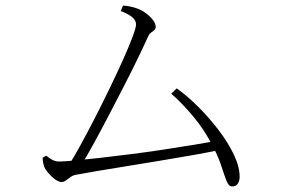

<svg xmlns="http://www.w3.org/2000/svg" viewBox="-20 -700 1040 693"><path d="M416 -660 424 -680Q438 -679 452 -676Q466 -673 473 -670Q489 -665 505 -653.5Q521 -642 531.5 -628.5Q542 -615 542 -603Q542 -596 537 -591.5Q532 -587 525.5 -582.5Q519 -578 515 -569Q501 -538 478 -490.5Q455 -443 427 -388.5Q399 -334 370.5 -279.5Q342 -225 316.5 -178.5Q291 -132 272 -102H227Q244 -128 268 -171.5Q292 -215 319.5 -268.5Q347 -322 374 -377.5Q401 -433 423 -482Q445 -531 458 -565.5Q471 -600 471 -612Q471 -627 456 -639Q441 -651 416 -660ZM598 -362 618 -381Q656 -354 695.5 -314.5Q735 -275 769 -230.5Q803 -186 824 -142Q845 -98 845 -61Q845 -48 838.5 -37.5Q832 -27 818 -27Q809 -27 803 -36.5Q797 -46 791 -65Q785 -84 775 -112Q765 -140 746 -176Q718 -231 678.5 -278.5Q639 -326 598 -362ZM134 -131 147 -138Q159 -128 170 -122.5Q181 -117 194 -117Q210 -117 248.5 -120.5Q287 -124 339.5 -130Q392 -136 451.5 -143.5Q511 -151 570 -160Q629 -169 680.5 -177.5Q732 -186 767 -193L775 -159Q732 -150 675.5 -140Q619 -130 558 -120Q497 -110 439 -100.5Q381 -91 332.5 -83Q284 -75 253 -69Q243 -67 234 -60.5Q225 -54 217.5 -48.5Q210 -43 202 -43Q195 -43 186 -48Q177 -53 168 -61.5Q159 -70 151.5 -79Q144 -88 140 -97Q137 -105 135.5 -113.5Q134 -122 134 -131Z"/></svg>

Font: Noto Serif KR
Style: Regular
Weight: 200
Designer: Ryoko NISHIZUKA 西塚涼子 (kana & ideographs); Frank Grießhammer (Latin, Greek & Cyrillic); Wenlong ZHANG 张文龙 (bopomofo); San
Foundry: Adobe
Version: Version 2.001;hotconv 1.1.0;makeotfexe 2.6.0